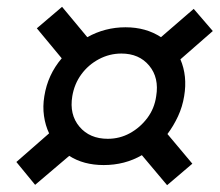

<svg xmlns="http://www.w3.org/2000/svg" viewBox="-20 -655 644 563"><path d="M470 -112 396 -200Q346 -171 284 -171Q225 -171 183 -198L83 -113L28 -180L124 -264Q113 -287 109 -315Q105 -343 110 -373Q120 -436 161 -484L88 -572L162 -635L236 -546Q288 -575 348 -575Q408 -575 452 -546L548 -629L604 -564L509 -481Q530 -432 520 -373Q515 -342 502 -314Q489 -286 471 -262L544 -175ZM296 -248Q331 -248 361 -264.5Q391 -281 412 -309Q433 -337 438 -373Q447 -427 417.5 -462.5Q388 -498 336 -498Q301 -498 270 -481.5Q239 -465 218.5 -437Q198 -409 192 -373Q183 -319 213 -283.5Q243 -248 296 -248Z"/></svg>

Font: JetBrains Mono NL SemiBold
Style: Italic
Weight: 600
Italic angle: -9°
Monospace: yes
Designer: Philipp Nurullin, Konstantin Bulenkov
Foundry: JetBrains
Version: Version 2.305; ttfautohint (v1.8.4.7-5d5b)